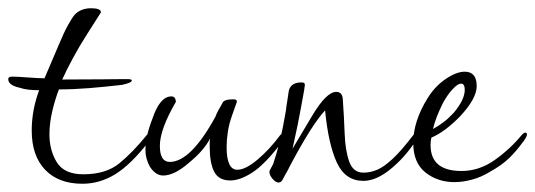

<svg xmlns="http://www.w3.org/2000/svg" viewBox="-40 -434 1299 466"><path d="M160 12Q102 12 69.5 -22Q37 -56 37 -117Q37 -167 55 -215Q25 -215 8 -221Q-20 -227 -20 -242Q-20 -248 -11 -248Q-4 -248 5.5 -247.5Q15 -247 28 -246Q42 -245 52 -244.5Q62 -244 68 -244L103 -326Q115 -355 125 -373Q135 -391 141 -398Q156 -414 181 -414Q205 -414 205 -404L170 -349Q151 -319 136.5 -292Q122 -265 111 -241Q173 -241 210 -241.5Q247 -242 260 -242H268Q280 -242 280 -239Q280 -233 256 -228Q213 -223 175 -220Q137 -217 103 -217Q93 -191 86.5 -162.5Q80 -134 80 -108Q80 -69 98 -40Q116 -11 162 -11Q217 -11 249.5 -37.5Q282 -64 316 -106Q321 -112 325 -112Q328 -112 328 -107Q328 -100 320 -89Q277 -34 239.5 -11Q202 12 160 12Z M519 4Q491 4 480 -17Q469 -38 469 -77Q469 -82 469 -87.5Q469 -93 470 -98Q455 -69 421 -41Q384 -8 356 -8Q338 -8 324 -29Q313 -49 313 -69Q313 -103 330 -146Q348 -200 376 -200Q386 -200 387 -187Q348 -120 348 -80Q348 -41 372 -41Q423 -41 483 -151Q485 -157 489.5 -165.5Q494 -174 500 -184Q503 -193 527 -193Q535 -193 535 -187L524 -156Q516 -134 513 -114Q510 -94 510 -77Q510 -22 536 -22Q556 -22 585.5 -47Q615 -72 640 -106Q643 -109 645 -109Q649 -109 649 -102Q649 -95 644 -89Q604 -36 573.5 -16Q543 4 519 4Z M636 9Q629 9 621.5 0Q614 -9 614 -16V-19L623 -36Q631 -59 639 -91.5Q647 -124 654 -166Q655 -176 657 -187.5Q659 -199 661 -214Q666 -234 692 -234Q700 -234 700 -228Q700 -226 698 -214Q696 -202 692 -181Q688 -158 682.5 -131Q677 -104 670 -73L717 -152Q752 -211 776 -211Q791 -211 792 -193Q795 -151 796.5 -110Q798 -69 807.5 -42Q817 -15 842 -15Q859 -15 875.5 -22Q892 -29 913 -48.5Q934 -68 963 -106Q964 -108 967 -111Q970 -114 974 -114Q978 -114 978 -110Q978 -106 973.5 -99Q969 -92 967 -89Q940 -49 906 -22Q872 5 842 5Q798 5 777.5 -39.5Q757 -84 749 -166Q733 -149 711.5 -115Q690 -81 662 -28Q660 -23 656 -16.5Q652 -10 647 0Q643 9 636 9Z M1063 8Q1022 8 992.5 -15.5Q963 -39 963 -87Q963 -140 998 -196Q1016 -225 1042 -242.5Q1068 -260 1088 -260Q1117 -260 1117 -225Q1117 -195 1077 -152Q1040 -114 1007 -100Q1006 -96 1005.5 -91.5Q1005 -87 1005 -82Q1005 -19 1080 -19Q1123 -19 1160.5 -45.5Q1198 -72 1226 -106Q1231 -112 1235 -112Q1239 -112 1239 -108Q1239 -104 1235 -97.5Q1231 -91 1229 -89Q1213 -67 1195.5 -50Q1178 -33 1149 -17Q1128 -4 1105.5 2Q1083 8 1063 8ZM1011 -121Q1024 -128 1036.5 -137.5Q1049 -147 1061 -160Q1088 -192 1088 -216Q1088 -231 1079 -231Q1071 -231 1058.5 -217.5Q1046 -204 1035 -184Q1016 -145 1011 -121Z"/></svg>

Font: Lavishly Yours
Style: Regular
Weight: 400
Designer: Robert E. Leuschke
Foundry: Robert E. Leuschke
Version: Version 1.010; ttfautohint (v1.8.3)